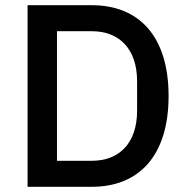

<svg xmlns="http://www.w3.org/2000/svg" viewBox="-20 -718 723 738"><path d="M86 0H333C512 0 628 -117 628 -349C628 -581 512 -698 333 -698H86ZM199 -100V-598H333C437 -598 507 -532 507 -405V-293C507 -166 437 -100 333 -100Z"/></svg>

Font: IBMKR Medm
Style: Regular
Weight: 500
Designer: Mike Abbink; Paul van der Laan; Pieter van Rosmalen; Wujin Sim; Chorong Kim; Dohee Lee;
Foundry: Sandoll Inc.
Version: Version 1.002